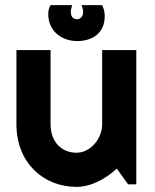

<svg xmlns="http://www.w3.org/2000/svg" viewBox="-20 -718 602 748"><path d="M479 0H511V-523H378V-234C378 -178 333 -123 278 -123C222 -123 177 -163 177 -234V-523H44V-234C44 -84 149 10 278 10C336 10 392 -22 435 -61ZM378 -698H298C301 -688 304 -681 304 -671C304 -657 295 -643 280 -643C264 -643 256 -655 256 -670C256 -679 258 -689 261 -698C254 -698 177 -698 177 -698C170 -686 168 -676 168 -663C168 -597 220 -558 281 -558C340 -558 388 -589 388 -655C388 -672 385 -682 378 -698Z"/></svg>

Font: Righteous
Style: Regular
Weight: 400
Designer: Astigmatic (AOETI)
Foundry: Astigmatic (AOETI)
Version: Version 1.000